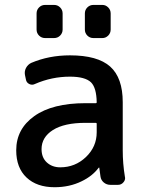

<svg xmlns="http://www.w3.org/2000/svg" viewBox="-20 -784 599 792"><path d="M46.9 -164.1Q46.9 -252 121.6 -305.2Q196.3 -358.4 333 -358.4H375Q378.9 -358.4 378.9 -362.3Q377.9 -421.9 355.5 -444.3Q331.1 -467.8 268.6 -467.8Q193.4 -467.8 124 -437.5Q112.3 -431.6 100.6 -437.5Q88.9 -443.4 86.9 -456.1L83 -474.6Q80.1 -490.2 87.4 -503.9Q94.7 -517.6 108.4 -524.4Q181.6 -555.7 268.6 -555.7Q382.8 -555.7 434.6 -509.3Q486.3 -462.9 486.3 -362.3V-164.1Q486.3 -109.4 495.1 -55.7Q496.1 -52.7 496.1 -49.8Q496.1 -40 489.3 -32.2Q480.5 -21.5 466.8 -21.5H435.5Q419.9 -21.5 408.2 -31.2Q396.5 -41 394.5 -55.7Q391.6 -75.2 389.6 -91.8Q389.6 -92.8 388.7 -92.8Q387.7 -92.8 386.7 -91.8Q361.3 -57.6 316.4 -36.1Q266.6 -11.7 205.1 -11.7Q131.8 -11.7 89.4 -51.8Q46.9 -91.8 46.9 -164.1ZM378.9 -273.4Q378.9 -277.3 375 -277.3H333Q245.1 -277.3 198.2 -247.6Q151.4 -217.8 151.4 -168.9Q151.4 -133.8 173.3 -113.8Q195.3 -93.8 228.5 -93.8Q290 -93.8 334.5 -136.2Q378.9 -178.7 378.9 -238.3ZM166 -627Q151.4 -627 141.1 -637.2Q130.9 -647.5 130.9 -662.1V-728.5Q130.9 -743.2 141.1 -753.4Q151.4 -763.7 166 -763.7H203.1Q217.8 -763.7 228 -753.4Q238.3 -743.2 238.3 -728.5V-662.1Q238.3 -647.5 228 -637.2Q217.8 -627 203.1 -627ZM365.2 -627Q350.6 -627 340.3 -637.2Q330.1 -647.5 330.1 -662.1V-728.5Q330.1 -743.2 340.3 -753.4Q350.6 -763.7 365.2 -763.7H402.3Q416 -763.7 426.3 -753.4Q436.5 -743.2 436.5 -728.5V-662.1Q436.5 -647.5 426.3 -637.2Q416 -627 402.3 -627Z"/></svg>

Font: Gen Jyuu GothicL Medium
Style: Regular
Weight: 500
Designer: [Source Han Sans]
Ryoko NISHIZUKA  (kana & ideographs); Paul D. Hunt (Latin, Greek & Cyrillic); Wenlong ZHANG  (bopomofo
Version: Version 1.002.20150607